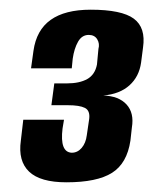

<svg xmlns="http://www.w3.org/2000/svg" viewBox="-20 -613 316 396"><path d="M117 -237Q63 -237 40 -259Q17 -281 23 -323L28 -366H112L109 -348Q103 -299 128 -298Q140 -298 148.5 -308Q157 -318 159 -334L164 -368Q166 -385 155 -390.5Q144 -396 120 -396H86L92 -441H118Q144 -441 160 -450Q176 -459 180 -480L183 -512Q186 -523 180.5 -532Q175 -541 163 -541Q149 -541 141 -527Q133 -513 130 -492L128 -472H44L49 -508Q55 -551 84.5 -572Q114 -593 167 -593Q231 -593 256 -574.5Q281 -556 275 -515L271 -484Q267 -455 247 -437Q227 -419 193 -416Q225 -415 241 -397.5Q257 -380 252 -350L249 -323Q242 -276 211 -256.5Q180 -237 117 -237Z"/></svg>

Font: Alumni Sans Thin ExtraBold
Style: Italic
Weight: 800
Italic angle: -8°
Version: Version 1.016